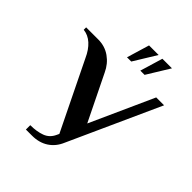

<svg xmlns="http://www.w3.org/2000/svg" viewBox="-267 -978 1120 1120"><g transform="rotate(45 293.5 -417.5)"><path d="M142 -26Q195 -26 234 -40.5Q273 -55 291 -95L298 -110L93 -530Q71 -579 39.5 -607.5Q8 -636 -31 -640V-660H69Q124 -660 166.5 -630Q209 -600 232 -550L370 -268L547 -660H612L356 -95Q335 -45 293 -17.5Q251 10 192 10H142ZM261 -705 303 -845H382L296 -705ZM371 -705 413 -845H492L406 -705Z"/></g></svg>

Font: Philosopher
Style: Bold
Weight: 700
Designer: Jovanny Lemonad
Foundry: Jovanny Lemonad
Version: Version 2.000